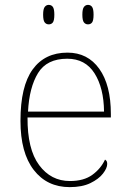

<svg xmlns="http://www.w3.org/2000/svg" viewBox="-20 -758 529 788"><path d="M266 10Q173 10 118.5 -60.5Q64 -131 64 -262Q64 -404 114 -473Q164 -542 257 -542Q340 -542 387.5 -475.5Q435 -409 435 -290V-276H93Q92 -146 140.5 -80.5Q189 -15 267 -15Q324 -15 359 -40.5Q394 -66 411 -103Q416 -100 418 -96Q420 -92 420 -85Q420 -68 402.5 -45.5Q385 -23 351 -6.5Q317 10 266 10ZM407 -300Q406 -397 368 -457Q330 -517 256 -517Q172 -517 136 -458Q100 -399 95 -300ZM341 -658Q331 -658 324.5 -666Q318 -674 318 -698Q318 -721 324.5 -729.5Q331 -738 341 -738Q352 -738 358 -729.5Q364 -721 364 -698Q364 -674 358 -666Q352 -658 341 -658ZM180 -658Q170 -658 163.5 -666Q157 -674 157 -698Q157 -721 163.5 -729.5Q170 -738 180 -738Q191 -738 197 -729.5Q203 -721 203 -698Q203 -674 197 -666Q191 -658 180 -658Z"/></svg>

Font: Noto Serif Bengali Thin
Style: Regular
Weight: 250
Version: Version 2.003